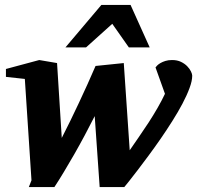

<svg xmlns="http://www.w3.org/2000/svg" viewBox="-20 -742 795 774"><path d="M754.9 -437Q754.9 -416 744.1 -387Q733.4 -357.9 715.6 -324.2Q697.8 -290.5 674.8 -254.2Q651.9 -217.8 627.2 -182.1Q602.5 -146.5 578.4 -114Q554.2 -81.5 534.2 -55.2Q514.2 -28.8 500 -11.2Q485.8 6.3 481 12.2H381.8L361.8 -273.9Q342.3 -235.4 321.3 -196Q300.3 -156.7 279.1 -119.6Q257.8 -82.5 237.5 -48.8Q217.3 -15.1 199.2 12.2H96.2L106.9 -15.1L80.1 -423.8L3.9 -432.1V-463.9L138.2 -500L210 -487.8L229 -186Q246.1 -219.2 263.7 -255.4Q281.2 -291.5 298.6 -328.4Q315.9 -365.2 332.8 -402.6Q349.6 -439.9 365.2 -476.1L479 -487.8L502.9 -136.2Q520 -161.1 539.8 -189.7Q559.6 -218.3 578.9 -247.8Q598.1 -277.3 615.2 -307.1Q632.3 -336.9 645 -363.8L606.9 -470.2Q608.9 -473.1 614 -478.3Q619.1 -483.4 627.2 -488Q635.3 -492.7 646.7 -496.3Q658.2 -500 673.8 -500Q694.3 -500 709.5 -492.7Q724.6 -485.4 734.6 -475.1Q744.6 -464.8 749.8 -454.1Q754.9 -443.4 754.9 -437ZM499.5 -550.8 432.6 -646 326.7 -550.8H243.7L388.7 -722.2H506.3L583.5 -550.8Z"/></svg>

Font: Charis SIL
Style: Bold Italic
Weight: 700
Italic angle: -11°
Foundry: SIL International
Version: Version 4.112